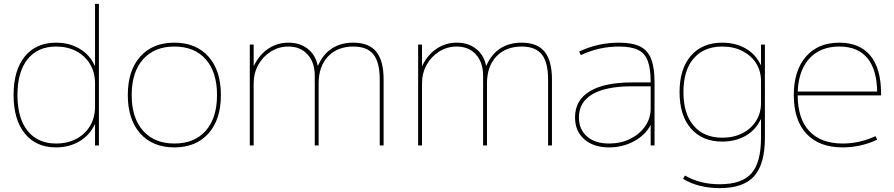

<svg xmlns="http://www.w3.org/2000/svg" viewBox="-20 -750 4611 990"><path d="M269 10Q166 10 108 -61.5Q50 -133 50 -260Q50 -388 108 -459Q166 -530 269 -530Q337 -530 390 -499Q443 -468 468 -412H470V-730H490V0H470V-108H468Q443 -53 390 -21.5Q337 10 269 10ZM269 -10Q328 -10 373.5 -34Q419 -58 444.5 -101Q470 -144 470 -200V-320Q470 -376 444.5 -419Q419 -462 373.5 -486Q328 -510 269 -510Q175 -510 122.5 -445Q70 -380 70 -260Q70 -140 122.5 -75Q175 -10 269 -10Z M879 10Q767 10 703 -62Q639 -134 639 -260Q639 -386 703 -458Q767 -530 879 -530Q991 -530 1055 -458Q1119 -386 1119 -260Q1119 -134 1055 -62Q991 10 879 10ZM879 -10Q983 -10 1041 -76Q1099 -142 1099 -260Q1099 -378 1041 -444Q983 -510 879 -510Q776 -510 717.5 -444Q659 -378 659 -260Q659 -142 717.5 -76Q776 -10 879 -10Z M1268 0V-520H1288V-412H1290Q1317 -468 1363.5 -499Q1410 -530 1467 -530Q1526 -530 1566.5 -498.5Q1607 -467 1618 -412H1620Q1646 -471 1692 -500.5Q1738 -530 1802 -530Q1882 -530 1920 -483.5Q1958 -437 1958 -340V0H1938V-340Q1938 -429 1905.5 -469.5Q1873 -510 1802 -510Q1720 -510 1671.5 -459Q1623 -408 1623 -320V0H1603V-360Q1603 -428 1566 -469Q1529 -510 1467 -510Q1418 -510 1377 -484.5Q1336 -459 1312 -416Q1288 -373 1288 -320V0Z M2136 0V-520H2156V-412H2158Q2185 -468 2231.5 -499Q2278 -530 2335 -530Q2394 -530 2434.5 -498.5Q2475 -467 2486 -412H2488Q2514 -471 2560 -500.5Q2606 -530 2670 -530Q2750 -530 2788 -483.5Q2826 -437 2826 -340V0H2806V-340Q2806 -429 2773.5 -469.5Q2741 -510 2670 -510Q2588 -510 2539.5 -459Q2491 -408 2491 -320V0H2471V-360Q2471 -428 2434 -469Q2397 -510 2335 -510Q2286 -510 2245 -484.5Q2204 -459 2180 -416Q2156 -373 2156 -320V0Z M3121 10Q3040 10 2992.5 -32Q2945 -74 2945 -145Q2945 -233 3020.5 -279Q3096 -325 3239 -325H3335Q3335 -396 3320 -436Q3305 -476 3269.5 -493Q3234 -510 3172 -510Q3120 -510 3071 -499Q3022 -488 2975 -466L2966 -484Q3014 -507 3065.5 -518.5Q3117 -530 3172 -530Q3240 -530 3280 -510.5Q3320 -491 3337.5 -446Q3355 -401 3355 -325V0H3335V-104H3334Q3306 -52 3248 -21Q3190 10 3121 10ZM3121 -10Q3181 -10 3229.5 -34Q3278 -58 3306.5 -99Q3335 -140 3335 -190V-305H3239Q3104 -305 3034.5 -264Q2965 -223 2965 -145Q2965 -83 3006.5 -46.5Q3048 -10 3121 -10Z M3692 220Q3637 220 3589 208Q3541 196 3502 172L3512 155Q3549 177 3594 188.5Q3639 200 3692 200Q3805 200 3854.5 144Q3904 88 3904 -40V-134H3902Q3876 -79 3824 -49.5Q3772 -20 3704 -20Q3601 -20 3542.5 -87.5Q3484 -155 3484 -275Q3484 -395 3542.5 -462.5Q3601 -530 3704 -530Q3772 -530 3824 -500.5Q3876 -471 3902 -416H3904V-520H3924V-40Q3924 96 3869 158Q3814 220 3692 220ZM3704 -40Q3763 -40 3808 -63Q3853 -86 3878.5 -126.5Q3904 -167 3904 -219V-331Q3904 -384 3878.5 -424Q3853 -464 3808 -487Q3763 -510 3704 -510Q3610 -510 3557 -449Q3504 -388 3504 -275Q3504 -163 3557 -101.5Q3610 -40 3704 -40Z M4325 10Q4204 10 4138.5 -60Q4073 -130 4073 -260Q4073 -386 4135.5 -458Q4198 -530 4308 -530Q4413 -530 4468 -463Q4523 -396 4523 -268Q4523 -264 4523 -263Q4523 -262 4523 -258H4083V-278H4513L4503 -268Q4503 -388 4453.5 -449Q4404 -510 4308 -510Q4207 -510 4150 -444.5Q4093 -379 4093 -260Q4093 -138 4153 -74Q4213 -10 4325 -10Q4370 -10 4413.5 -20Q4457 -30 4494 -48L4503 -30Q4464 -11 4418 -0.5Q4372 10 4325 10Z"/></svg>

Font: M PLUS 1 Thin Thin
Style: Regular
Weight: 250
Version: Version 1.001